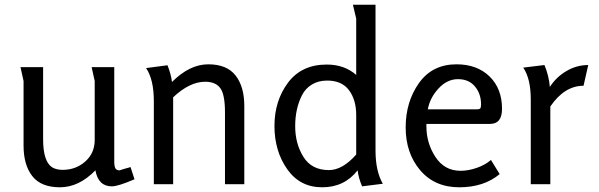

<svg xmlns="http://www.w3.org/2000/svg" viewBox="-20 -782 2541 815"><path d="M80 -438 67 -497H163V-191Q163 -97 201 -72Q219 -61 246 -61Q302 -61 342 -96.5Q382 -132 382 -188V-438Q382 -438 369 -497H465V-97Q465 -77 469.5 -68Q474 -59 487 -59Q488 -59 490 -59.5Q492 -60 494 -61L510 -66L525 -70Q532 -72 534 -73L551 -21Q481 9 455 9Q397 9 385 -59Q315 13 234.5 13Q154 13 117 -34.5Q80 -82 80 -164Z M600 -493 691 -505Q706 -467 710 -434Q785 -509 864 -509Q943 -509 980 -461.5Q1017 -414 1017 -332V0H935V-305Q935 -381 915 -408Q895 -435 851 -435Q785 -435 715 -369V0H633V-352Q633 -445 600 -493Z M1367 -508Q1442 -508 1492 -464V-703L1478 -762H1574V-143Q1574 -56 1605 -2L1517 9Q1502 -26 1498 -59Q1442 13 1347.5 13Q1253 13 1199 -64Q1145 -141 1145 -247.5Q1145 -354 1202.5 -431Q1260 -508 1367 -508ZM1376 -60Q1434 -60 1492 -126V-294Q1492 -358 1461.5 -399Q1431 -440 1369 -440Q1331 -440 1303.5 -423Q1276 -406 1262 -378Q1233 -321 1233 -246.5Q1233 -172 1268 -116Q1303 -60 1376 -60Z M1918 -509Q2005 -509 2058 -457.5Q2111 -406 2111 -320Q2111 -256 2060 -256H1790V-246Q1790 -174 1828.5 -115.5Q1867 -57 1935 -57Q1968 -57 2004 -69.5Q2040 -82 2064 -103L2101 -43Q2034 13 1929.5 13Q1825 13 1763.5 -59.5Q1702 -132 1702 -241Q1702 -350 1758.5 -429.5Q1815 -509 1918 -509ZM1796 -318H2005Q2016 -318 2019 -322.5Q2022 -327 2022 -339Q2022 -384 1996 -415Q1970 -446 1924 -446Q1878 -446 1841.5 -406.5Q1805 -367 1796 -318Z M2201 -495 2291 -506Q2310 -461 2314 -413Q2341 -455 2384.5 -480.5Q2428 -506 2477 -506L2457 -418Q2376 -418 2316 -330V0H2233V-360Q2233 -448 2201 -495Z"/></svg>

Font: Rosario
Style: Regular
Weight: 400
Designer: Hector Gatti
Foundry: Omnibus-Type
Version: Version 1.002